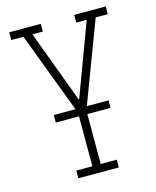

<svg xmlns="http://www.w3.org/2000/svg" viewBox="-111 -607 722 888"><g transform="rotate(-15 250.0 -162.5)"><path d="M153 205V168H230V-88L77 -493H19V-530H170V-493H120L250 -144L380 -493H330V-530H481V-493H423L270 -88V168H347V205ZM119 -71V-107H381V-71Z"/></g></svg>

Font: Iosevka Slab Extralight
Style: Regular
Weight: 200
Monospace: yes
Designer: Belleve Invis
Foundry: Belleve Invis
Version: Version 11.1.1; ttfautohint (v1.8.3)